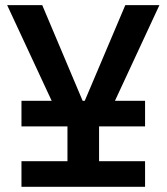

<svg xmlns="http://www.w3.org/2000/svg" viewBox="-20 -718 640 738"><path d="M62.5 0H537.6V-98.4H360.8V-232.2H537.6V-330.6H421.9L592.7 -698.2H461.6L305.8 -330.6H297.6L142.4 -698.2H7.5L178.6 -330.6H62.5V-232.2H239.3V-98.4H62.5Z"/></svg>

Font: Margiela Mono SemiBold
Style: Regular
Weight: 600
Designer: Mike Abbink, Paul van der Laan, Pieter van Rosmalen
Foundry: Bold Monday
Version: Version 2.003 2021